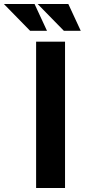

<svg xmlns="http://www.w3.org/2000/svg" viewBox="-87 -946 442 966"><path d="M94.7 -736.3H240.2V0H94.7ZM-67.4 -925.8H86.9L149.4 -791H64.5ZM102.5 -925.8H256.8L319.3 -791H234.4Z"/></svg>

Font: Josefin Sans CFJ
Style: Bold
Weight: 700
Designer: Santiago Orozco
Foundry: Typemade
Version: Version 2.001